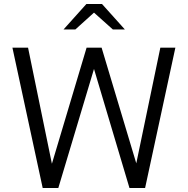

<svg xmlns="http://www.w3.org/2000/svg" viewBox="-20 -938 937 958"><path d="M193 0 42 -700H120L239 -121L412 -700H487L660 -123L780 -700H855L704 0H626L449 -594L271 0ZM543 -791 449 -875 356 -791H297L411 -918H489L603 -791Z"/></svg>

Font: Red Hat Text VF
Style: Regular
Weight: 400
Designer: Pentagram, MCKL
Foundry: Pentagram, MCKL
Version: Version 1.023